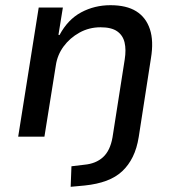

<svg xmlns="http://www.w3.org/2000/svg" viewBox="-20 -526 681 739"><path d="M252 193 255 114 305 108Q349 104 376.5 79Q404 54 413 3L460 -297Q466 -335 459.5 -362.5Q453 -390 431 -405.5Q409 -421 367 -421Q323 -421 286 -400.5Q249 -380 225 -347.5Q201 -315 195 -275L151 0H50L129 -497H222L205 -392L209 -391Q241 -451 292.5 -478.5Q344 -506 405 -506Q467 -506 504.5 -482.5Q542 -459 557 -413.5Q572 -368 561 -302L514 1Q507 45 491 77.5Q475 110 450.5 133Q426 156 390 169.5Q354 183 306 188Z"/></svg>

Font: Nunito Sans 7pt Medium
Style: Italic
Weight: 500
Italic angle: -9°
Designer: Vernon Adams
Foundry: Vernon Adams
Version: Version 3.101;gftools[0.9.27]